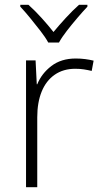

<svg xmlns="http://www.w3.org/2000/svg" viewBox="-20 -784 428 804"><path d="M297 -539Q318 -539 337 -536.5Q356 -534 372 -530L364 -487Q347 -491 331 -493.5Q315 -496 295 -496Q245 -496 209 -471Q173 -446 154.5 -400.5Q136 -355 136 -293V0H89V-531H129L134 -431H136Q154 -476 195 -507.5Q236 -539 297 -539ZM182 -606Q170 -628 149 -655Q128 -682 106 -709Q84 -736 65 -756V-764H99Q126 -740 154 -709Q182 -678 204 -650Q227 -678 255.5 -709Q284 -740 311 -764H346V-756Q327 -736 304 -709Q281 -682 260 -655Q239 -628 227 -606Z"/></svg>

Font: Noto Sans Syriac Eastern ExtraLight
Style: Regular
Weight: 250
Designer: Patrick Giasson and the Monotype Design Team
Foundry: Monotype Imaging Inc.
Version: Version 3.001